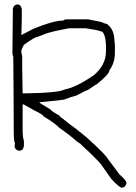

<svg xmlns="http://www.w3.org/2000/svg" viewBox="-20 -704 626 882"><path d="M60.5 -683.6Q76.2 -683.6 80.1 -662.1V-615.2Q80.1 -592.3 78.1 -543L134.8 -572.3Q225.1 -609.4 269.5 -609.4Q277.3 -615.2 285.2 -615.2H384.8L443.4 -603.5Q466.3 -593.8 470.7 -593.8Q505.9 -570.3 505.9 -511.7Q507.8 -511.7 507.8 -492.2V-460.9Q507.8 -415 482.4 -380.9Q482.4 -363.3 423.8 -316.4Q419.9 -316.4 384.8 -291Q378.9 -291 332 -265.6Q296.9 -255.9 273.4 -246.1Q172.9 -234.4 160.2 -234.4Q163.6 -229 209 -203.1Q224.6 -187.5 252 -173.8Q252 -169.9 279.3 -150.4L300.8 -132.8Q331.1 -112.3 380.9 -70.3Q465.8 6.8 476.6 27.3L529.3 97.7Q560.5 125 560.5 134.8V140.6Q554.2 158.2 539.1 158.2Q529.3 158.2 492.2 119.1L445.3 52.7Q420.9 22.5 359.4 -33.2Q350.6 -43.9 330.1 -56.6Q302.2 -82.5 252 -117.2Q235.8 -135.7 179.7 -169.9Q179.7 -176.8 136.7 -197.3L87.9 -224.6H84V-105.5Q84 -75.2 89.8 -56.6V-33.2Q86.4 -11.7 68.4 -11.7Q53.2 -11.7 46.9 -29.3L48.8 -46.9Q43 -53.2 43 -111.3V-119.1Q43 -232.4 41 -443.4Q37.1 -450.2 37.1 -460.9Q37.1 -526.9 39.1 -666Q45.4 -683.6 60.5 -683.6ZM78.1 -470.7V-464.8Q82 -445.8 82 -443.4V-392.6Q82 -353.5 84 -275.4H103.5Q247.6 -277.3 277.3 -293Q330.1 -302.7 412.1 -359.4Q466.8 -406.2 466.8 -468.8V-498Q462.9 -560.5 441.4 -560.5Q427.2 -566.4 373 -574.2H296.9Q233.4 -562.5 209 -554.7Q201.2 -554.7 154.3 -535.2Q140.6 -535.2 89.8 -498Q78.1 -476.6 78.1 -470.7Z"/></svg>

Font: CEF Fonts CJK
Style: Regular
Weight: 400
Designer: PartyBoss (派对大魔王)
Version: Release 2.25